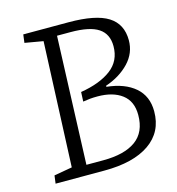

<svg xmlns="http://www.w3.org/2000/svg" viewBox="-105 -790 812 881"><g transform="rotate(-15 301.0 -350.0)"><path d="M546 -549Q546 -488 502.5 -442.5Q459 -397 391 -374V-369Q477 -360 525.5 -318Q574 -276 574 -204Q574 -106 497.5 -53Q421 0 283 0H51L56 -38L142 -53L167 -646L80 -661L85 -700H300Q429 -700 487.5 -663Q546 -626 546 -549ZM273 -376Q365 -391 418 -431Q471 -471 471 -541Q471 -599 429.5 -626.5Q388 -654 297 -654H233L210 -47H290Q391 -47 445 -86Q499 -125 499 -207Q499 -272 456 -304.5Q413 -337 340 -337Q320 -337 304.5 -335.5Q289 -334 271 -331Z"/></g></svg>

Font: Literata 12pt Light
Style: Italic
Weight: 300
Italic angle: -2°
Designer: Latin by Veronika Burian and Jose Scaglione. Greek by Irene Vlachou. Cyrillic by Vera Evstafieva
Foundry: TypeTogether
Version: Version 3.002